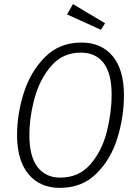

<svg xmlns="http://www.w3.org/2000/svg" viewBox="-20 -903 664 934"><path d="M583 -440Q583 -336 551.5 -232.5Q520 -129 449.5 -59Q379 11 271 11Q174 11 118.5 -56Q63 -123 63 -246Q63 -347 95.5 -450.5Q128 -554 198.5 -625Q269 -696 376 -696Q473 -696 528 -630Q583 -564 583 -440ZM123 -244Q123 -142 162.5 -90.5Q202 -39 273 -39Q364 -39 420 -104Q476 -169 499.5 -262Q523 -355 523 -443Q523 -545 484.5 -596Q446 -647 373 -647Q285 -647 229 -582Q173 -517 148 -424.5Q123 -332 123 -244ZM335 -883 491 -790 471 -758 306 -833Z"/></svg>

Font: Fira Sans Condensed Light
Style: Italic
Weight: 300
Width: 3
Italic angle: -8°
Designer: Carrois Corporate & Edenspiekermann AG
Foundry: Carrois Corporate GbR & Edenspiekermann AG
Version: Version 4.203